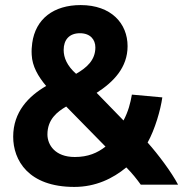

<svg xmlns="http://www.w3.org/2000/svg" viewBox="-20 -728 733 757"><path d="M32 -189C32 -287 93 -349 162 -389C130 -427 107 -467 105 -512C104 -528 105 -544 107 -558C120 -654 192 -708 298 -708C419 -708 483 -635 483 -546C483 -462 428 -405 361 -362L467 -253C486 -289 494 -321 500 -355L620 -344C613 -294 591 -218 562 -166C604 -119 657 -48 682 0H535C519 -22 502 -44 478 -68C425 -24 357 9 273 9C91 9 32 -97 32 -189ZM167 -198C167 -157 197 -109 275 -109C327 -109 364 -125 396 -150L241 -308C205 -287 167 -257 167 -198ZM356 -541C356 -572 336 -597 295 -597C253 -597 231 -571 231 -531C231 -500 245 -468 280 -437C322 -461 356 -491 356 -541Z"/></svg>

Font: Repo ExtraBold
Style: Bold
Weight: 700
Designer: Stefan Peev
Foundry: Context Ltd
Version: Version 1.502